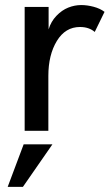

<svg xmlns="http://www.w3.org/2000/svg" viewBox="-20 -515 435 756"><path d="M77.1 0V-487.8H171.4V-399.4Q180.7 -430.2 202.1 -452.6Q223.6 -475.1 248.8 -485.1Q273.9 -495.1 299.8 -495.1Q323.2 -495.1 348.9 -488.3Q374.5 -481.4 391.6 -468.3L353 -389.2Q330.6 -408.7 294.9 -408.7Q237.3 -408.7 203.9 -353.8Q170.4 -298.8 170.4 -216.3V0ZM10.3 220.7 73.2 53.2H186.5L70.3 220.7Z"/></svg>

Font: HK Grotesk Medium
Style: Regular
Weight: 500
Designer: Alfredo Marco Pradil and Stefan Peev
Foundry: Hanken Design Co.
Version: Version 1.045;PS 001.045;hotconv 1.0.88;makeotf.lib2.5.64775